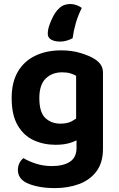

<svg xmlns="http://www.w3.org/2000/svg" viewBox="-20 -745 597 964"><path d="M272.7 -699Q286.7 -713.9 301.4 -719.4Q316.2 -724.9 332.5 -724.9Q348.8 -724.9 364.2 -719.3Q379.6 -713.6 390.6 -705.3Q371.3 -666 360.3 -627.9Q349.3 -589.8 344.6 -553.1Q331.7 -546.2 315.7 -541.2Q299.8 -536.2 282.2 -536.2Q254.4 -536.2 237.1 -546Q219.8 -555.8 219.8 -575.8Q219.8 -594.4 227.6 -617.9Q235.5 -641.4 247.4 -663.7Q259.4 -686 272.7 -699ZM259.1 -18Q199.8 -18 149.4 -40.8Q99.1 -63.6 68.8 -115.6Q38.5 -167.6 38.5 -252.9Q38.5 -331.6 69.6 -384.9Q100.8 -438.2 157.1 -465.2Q213.3 -492.2 287.6 -492.2Q340.9 -492.2 386 -478.3Q431.1 -464.5 457.1 -447.5Q475.4 -435.6 486.2 -419.4Q497 -403.3 497 -379.4V-66.4H362.2V-364.5Q349.8 -371.5 333.3 -376.7Q316.7 -381.9 292.2 -381.9Q241.1 -381.9 209.3 -350.5Q177.5 -319.1 177.5 -252.6Q177.5 -180.4 207.8 -152.3Q238.1 -124.2 283.3 -124.2Q318 -124.2 340.4 -136.2Q362.8 -148.3 378.8 -163L383.4 -51.1Q363.2 -37.7 332.6 -27.8Q302.1 -18 259.1 -18ZM364.2 -2.2V-97.3H497V2.2Q497 70.8 464.9 114.5Q432.7 158.1 378 178.7Q323.2 199.4 255.2 199.4Q203.3 199.4 163.6 190Q124 180.7 103.7 167.7Q69.8 146.1 69.8 108.2Q69.8 88.3 78.3 72.5Q86.7 56.7 98.1 49.1Q124.3 65.1 161.5 77Q198.7 88.8 240.1 88.8Q297.8 88.8 331 67.1Q364.2 45.3 364.2 -2.2Z"/></svg>

Font: Baloo Tammudu 2
Style: Regular
Weight: 400
Designer: Maithili Shingre, Omkar Shende and Ek Type
Foundry: Ek Type
Version: Version 1.700